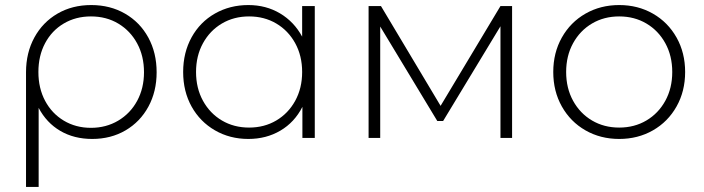

<svg xmlns="http://www.w3.org/2000/svg" viewBox="-20 -546 2787 760"><path d="M475 -492C435.7 -514.7 391 -526 341 -526C291 -526 246.5 -514.7 207.5 -492C168.5 -469.3 138 -437.8 116 -397.5C94 -357.2 83 -311.3 83 -260V194H133V-119C153.7 -79.7 182.2 -49.3 218.5 -28C254.8 -6.7 297 4 345 4C394.3 4 438.3 -7.3 477 -30C515.7 -52.7 545.8 -84 567.5 -124C589.2 -164 600 -209.3 600 -260C600 -311.3 589 -357.2 567 -397.5C545 -437.8 514.3 -469.3 475 -492ZM448 -68.5C416 -49.5 380 -40 340 -40C300 -40 264.2 -49.5 232.5 -68.5C200.8 -87.5 176.2 -113.7 158.5 -147C140.8 -180.3 132 -218.3 132 -261C132 -303.7 140.8 -341.7 158.5 -375C176.2 -408.3 200.8 -434.3 232.5 -453C264.2 -471.7 300 -481 340 -481C380.7 -481 416.8 -471.5 448.5 -452.5C480.2 -433.5 505 -407.3 523 -374C541 -340.7 550 -302.7 550 -260C550 -218 541 -180.3 523 -147C505 -113.7 480 -87.5 448 -68.5Z M1226 -522H1176V-401C1154.7 -440.3 1125.5 -471 1088.5 -493C1051.5 -515 1009.7 -526 963 -526C914.3 -526 870.3 -514.8 831 -492.5C791.7 -470.2 760.8 -438.8 738.5 -398.5C716.2 -358.2 705 -312.3 705 -261C705 -209.7 716.2 -164 738.5 -124C760.8 -84 791.7 -52.7 831 -30C870.3 -7.3 914.3 4 963 4C1010.3 4 1052.7 -7 1090 -29C1127.3 -51 1156.3 -82.3 1177 -123V0H1226ZM1073.5 -69C1041.8 -50.3 1006 -41 966 -41C926 -41 890.2 -50.3 858.5 -69C826.8 -87.7 801.8 -113.7 783.5 -147C765.2 -180.3 756 -218.3 756 -261C756 -303.7 765.2 -341.7 783.5 -375C801.8 -408.3 826.8 -434.3 858.5 -453C890.2 -471.7 926 -481 966 -481C1006 -481 1041.8 -471.7 1073.5 -453C1105.2 -434.3 1130.2 -408.3 1148.5 -375C1166.8 -341.7 1176 -303.7 1176 -261C1176 -218.3 1166.8 -180.3 1148.5 -147C1130.2 -113.7 1105.2 -87.7 1073.5 -69Z M2007 -522H1961L1724 -127L1488 -522H1439V0H1485V-441L1711 -67H1734L1961 -442V0H2007Z M2297.5 -30C2337.2 -7.3 2381.7 4 2431 4C2480.3 4 2524.8 -7.3 2564.5 -30C2604.2 -52.7 2635.3 -84.2 2658 -124.5C2680.7 -164.8 2692 -210.3 2692 -261C2692 -311.7 2680.7 -357.2 2658 -397.5C2635.3 -437.8 2604.2 -469.3 2564.5 -492C2524.8 -514.7 2480.3 -526 2431 -526C2381.7 -526 2337.2 -514.7 2297.5 -492C2257.8 -469.3 2226.7 -437.8 2204 -397.5C2181.3 -357.2 2170 -311.7 2170 -261C2170 -210.3 2181.3 -164.8 2204 -124.5C2226.7 -84.2 2257.8 -52.7 2297.5 -30ZM2538.5 -69C2506.8 -50.3 2471 -41 2431 -41C2391 -41 2355.2 -50.3 2323.5 -69C2291.8 -87.7 2266.8 -113.7 2248.5 -147C2230.2 -180.3 2221 -218.3 2221 -261C2221 -303.7 2230.2 -341.7 2248.5 -375C2266.8 -408.3 2291.8 -434.3 2323.5 -453C2355.2 -471.7 2391 -481 2431 -481C2471 -481 2506.8 -471.7 2538.5 -453C2570.2 -434.3 2595.2 -408.3 2613.5 -375C2631.8 -341.7 2641 -303.7 2641 -261C2641 -218.3 2631.8 -180.3 2613.5 -147C2595.2 -113.7 2570.2 -87.7 2538.5 -69Z"/></svg>

Font: Montserrat Custom ExtraLight
Style: Regular
Weight: 300
Designer: Julieta Ulanovsky
Foundry: Julieta Ulanovsky
Version: Version 7.200